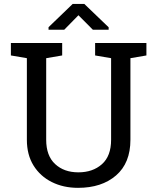

<svg xmlns="http://www.w3.org/2000/svg" viewBox="-20 -925 783 956"><path d="M368.7 10.3Q295.4 10.3 237.8 -18.6Q180.2 -47.4 147 -100.8Q113.8 -154.3 113.8 -229V-635.3L34.2 -648.9V-710.9H289.6V-648.9L210 -635.3V-229Q210 -149.4 254.4 -108.2Q298.8 -66.9 370.1 -66.9Q441.9 -66.9 487.5 -107.4Q533.2 -147.9 533.2 -229V-635.3L453.6 -648.9V-710.9H709V-648.9L629.4 -635.3V-229Q629.4 -113.3 557.9 -51.5Q486.3 10.3 368.7 10.3ZM221.7 -776.9V-789.6L341.8 -905.3H399.9L521 -789.1V-776.9H442.4L370.6 -849.1L299.8 -776.9Z"/></svg>

Font: Roboto Slab
Style: Regular
Weight: 400
Designer: Google
Version: Version 2.000; ttfautohint (v1.8.1.43-b0c9)